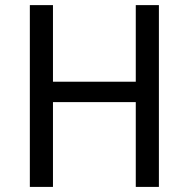

<svg xmlns="http://www.w3.org/2000/svg" viewBox="-20 -734 741 754"><path d="M604 0H513.2V-333H188V0H97.2V-713.9H188V-413.1H513.2V-713.9H604Z"/></svg>

Font: Genotype
Style: Regular
Weight: 400
Foundry: Ascender Corporation
Version: Version 1.00